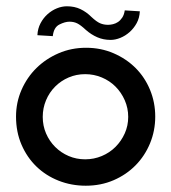

<svg xmlns="http://www.w3.org/2000/svg" viewBox="-20 -581 545 611"><path d="M253 -486Q237 -501 226 -506.5Q215 -512 201 -512Q187 -512 169 -503Q151 -494 148 -466L99 -469Q100 -490 109 -507Q118 -524 131.5 -536Q145 -548 161 -554.5Q177 -561 193 -561Q217 -561 236 -552Q255 -543 271 -527Q287 -512 298.5 -507Q310 -502 324 -502Q331 -502 339.5 -504Q348 -506 355.5 -511Q363 -516 369 -525Q375 -534 377 -548L425 -545Q424 -524 415 -507.5Q406 -491 392.5 -479Q379 -467 363 -460.5Q347 -454 332 -454Q309 -454 289.5 -462.5Q270 -471 253 -486ZM126.5 -262Q116 -237 116 -209Q116 -181 126.5 -156.5Q137 -132 155.5 -113.5Q174 -95 198.5 -84.5Q223 -74 251 -74Q279 -74 304 -84.5Q329 -95 347.5 -113.5Q366 -132 377 -156.5Q388 -181 388 -209Q388 -237 377 -262Q366 -287 347.5 -305.5Q329 -324 304 -334.5Q279 -345 251 -345Q223 -345 198.5 -334.5Q174 -324 155.5 -305.5Q137 -287 126.5 -262ZM31 -210Q31 -255 48.5 -295Q66 -335 96 -364.5Q126 -394 166.5 -411.5Q207 -429 254 -429Q301 -429 341.5 -411.5Q382 -394 411.5 -364.5Q441 -335 457.5 -295Q474 -255 474 -210Q474 -165 457.5 -125Q441 -85 411.5 -55Q382 -25 341.5 -7.5Q301 10 253 10Q207 10 166.5 -6Q126 -22 96 -51Q66 -80 48.5 -120.5Q31 -161 31 -210Z"/></svg>

Font: JosefinSans
Style: SemiBold
Weight: 600
Designer: Santiago Orozco
Foundry: Typemade
Version: Version 1.0 ; ttfautohint (v1.3)